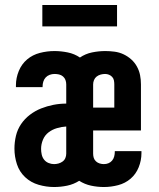

<svg xmlns="http://www.w3.org/2000/svg" viewBox="-20 -743 640 771"><path d="M197 8Q166 8 135 -1Q104 -10 81 -31.5Q58 -53 48 -83.5Q38 -114 38 -146Q38 -172 44 -197.5Q50 -223 64.5 -244.5Q79 -266 100 -282Q121 -298 145 -307.5Q169 -317 194.5 -322Q220 -327 246 -327V-404Q246 -413 243 -421.5Q240 -430 233 -436Q226 -442 217 -444Q208 -446 199 -446Q189 -446 179.5 -442.5Q170 -439 163.5 -432Q157 -425 154 -415.5Q151 -406 151 -396Q151 -395 151 -394.5Q151 -394 151 -393H44Q44 -395 44 -397Q44 -399 44 -401Q44 -430 55.5 -458Q67 -486 89 -504.5Q111 -523 140 -530.5Q169 -538 199 -538Q225 -538 252 -532.5Q279 -527 301 -512Q323 -527 349.5 -532.5Q376 -538 403 -538Q421 -538 440 -535.5Q459 -533 476 -525Q493 -517 507 -504.5Q521 -492 530 -475.5Q539 -459 542.5 -441Q546 -423 546 -404V-219H354V-126Q354 -117 356.5 -109Q359 -101 365.5 -95Q372 -89 380.5 -86.5Q389 -84 397 -84Q407 -84 415.5 -87.5Q424 -91 430 -98Q436 -105 438.5 -114.5Q441 -124 441 -133Q441 -134 441 -134.5Q441 -135 441 -136H548Q548 -134 548 -132Q548 -130 548 -128Q548 -99 537 -71.5Q526 -44 504.5 -25.5Q483 -7 454.5 0.5Q426 8 397 8Q371 8 345.5 2.5Q320 -3 298 -17Q276 -3 250 2.5Q224 8 197 8ZM439 -311V-404Q439 -412 437.5 -420Q436 -428 430.5 -434Q425 -440 417.5 -443Q410 -446 402 -446Q393 -446 384 -443.5Q375 -441 368 -435.5Q361 -430 357.5 -421.5Q354 -413 354 -404V-311ZM197 -84Q206 -84 215 -86.5Q224 -89 231.5 -94.5Q239 -100 242.5 -108.5Q246 -117 246 -126V-235Q228 -234 209 -228.5Q190 -223 175 -211.5Q160 -200 152.5 -182Q145 -164 145 -145Q145 -134 147.5 -122.5Q150 -111 157 -102Q164 -93 175 -88.5Q186 -84 197 -84ZM150 -637V-723H450V-637Z"/></svg>

Font: Iosevka Slab Semibold Extended
Style: Regular
Weight: 600
Width: 7
Monospace: yes
Designer: Belleve Invis
Foundry: Belleve Invis
Version: Version 11.1.0; ttfautohint (v1.8.3)